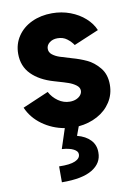

<svg xmlns="http://www.w3.org/2000/svg" viewBox="-88 -589 619 894"><g transform="rotate(-10 221.5 -141.5)"><path d="M231.4 134.8Q231.9 120.6 212.4 110.4Q192.9 100.1 157.2 97.7L188 3.9Q129.9 -6.3 83.5 -39.8Q37.1 -73.2 15.6 -123L138.7 -175.8Q152.8 -148.9 178.2 -131.1Q203.6 -113.3 233.4 -113.3Q251 -113.3 264.4 -119.4Q277.8 -125.5 284.9 -135Q292 -144.5 292 -155.3Q292 -170.4 276.9 -181.6Q261.7 -192.9 242.2 -199.7Q222.7 -206.5 193.4 -214.8Q181.6 -218.8 176.8 -219.7Q109.9 -238.8 72 -277.1Q34.2 -315.4 34.2 -374Q34.2 -420.4 58.6 -456.8Q83 -493.2 125.7 -513.2Q168.5 -533.2 221.7 -533.2Q267.1 -533.2 307.4 -518.1Q347.7 -502.9 376.7 -476.8Q405.8 -450.7 418.9 -418.9L300.8 -369.1Q289.6 -386.2 271.2 -400.1Q252.9 -414.1 226.6 -414.1Q204.1 -414.1 189 -402.3Q173.8 -390.6 173.8 -373Q173.8 -356.4 187.7 -345.5Q201.7 -334.5 221.2 -327.9Q240.7 -321.3 278.3 -310.5Q313.5 -300.8 345.2 -286.1Q377 -271.5 403.3 -240Q429.7 -208.5 429.7 -159.2Q429.7 -113.8 406.2 -77.4Q382.8 -41 342.5 -19.3Q302.2 2.4 253.4 6.8L237.8 49.3Q277.8 59.6 300.3 83.5Q322.8 107.4 322.3 142.6Q322.8 192.9 275.1 221.9Q227.5 251 130.9 250V174.8Q182.6 176.3 207.3 165.3Q231.9 154.3 231.4 134.8Z"/></g></svg>

Font: Reddit Sans Strawberry ExBold
Style: Regular
Weight: 800
Designer: Stephen Hutchings
Foundry: Reddit
Version: Version 1.013